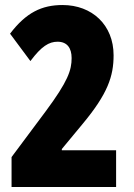

<svg xmlns="http://www.w3.org/2000/svg" viewBox="-20 -744 535 764"><path d="M442 0V-146H226V-151L308 -250C409 -371 432 -441 432 -524C432 -645 346 -724 229 -724C146 -724 84 -694 20 -610L101 -501C145 -560 175 -578 209 -578C247 -578 265 -553 265 -513C265 -465 251 -421 161 -300L26 -119V0Z"/></svg>

Font: Noto Sans Gujarati ExtraCondensed Black
Style: Regular
Weight: 900
Width: 2
Designer: Jelle Bosma - Monotype Design Team, Universal Thirst
Foundry: Monotype Imaging Inc.
Version: Version 2.106